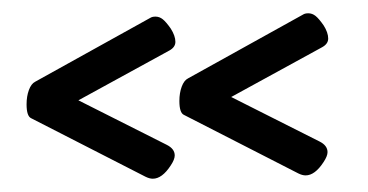

<svg xmlns="http://www.w3.org/2000/svg" viewBox="-20 -388 554 289"><path d="M465 -317Q474 -322 474 -330Q474 -339 467 -350Q460 -360 455 -364Q450 -368 444 -368Q439 -368 436 -366L263 -270Q257 -267 253.5 -257.5Q250 -248 250 -236Q250 -218 257 -215L429 -127Q435 -124 440 -124Q454 -124 467 -144Q473 -153 473 -159Q473 -169 461 -175L328 -242ZM235 -312Q244 -317 244 -325Q244 -334 237 -345Q230 -355 225 -359Q220 -363 214 -363Q209 -363 206 -361L33 -265Q27 -262 23.5 -252.5Q20 -243 20 -231Q20 -213 27 -210L199 -122Q205 -119 210 -119Q224 -119 237 -139Q243 -148 243 -154Q243 -164 231 -170L98 -237Z"/></svg>

Font: Farsan
Style: Regular
Weight: 400
Version: Version 1.001g;PS 1.001;hotconv 1.0.86;makeotf.lib2.5.63406 